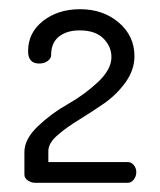

<svg xmlns="http://www.w3.org/2000/svg" viewBox="-20 -751 347 417"><path d="M33 -372V-421Q33 -449 62.5 -477Q92 -505 127.5 -525Q163 -545 192.5 -572.5Q222 -600 222 -627Q222 -650 204.5 -667.5Q187 -685 153 -685Q125 -685 108 -671.5Q91 -658 91 -631Q91 -624 83.5 -618.5Q76 -613 65 -613Q41 -613 41 -640Q41 -680 73.5 -705.5Q106 -731 154 -731Q204 -731 238 -702Q272 -673 272 -629Q272 -599 252.5 -572Q233 -545 205.5 -526Q178 -507 151 -490.5Q124 -474 104.5 -457Q85 -440 85 -423V-399H258Q265 -399 270.5 -392.5Q276 -386 276 -377Q276 -368 270.5 -361Q265 -354 258 -354H56Q48 -354 40.5 -359Q33 -364 33 -372Z"/></svg>

Font: Terminal Dosis
Style: Regular
Weight: 400
Designer: Edgar Tolentino, Pablo Impallari, Igino Marini
Foundry: Edgar Tolentino, Pablo Impallari, Igino Marini
Version: Version 1.007